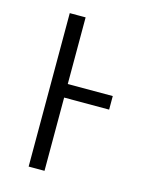

<svg xmlns="http://www.w3.org/2000/svg" viewBox="-88 -588 487 643"><g transform="rotate(15 155.5 -266.0)"><path d="M129 -301H285V-254H129V0H74V-532H129Z"/></g></svg>

Font: Noto Sans Display Light Narrow
Style: Regular
Weight: 300
Width: 4
Designer: Monotype Design team
Foundry: Monotype Imaging Inc.
Version: Version 1.000